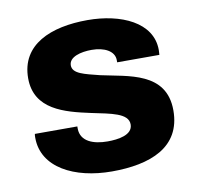

<svg xmlns="http://www.w3.org/2000/svg" viewBox="-67 -608 712 690"><g transform="rotate(-10 289.5 -263.5)"><path d="M288 12C428 12 543 -31 543 -166C543 -307 404 -314 306 -336C251 -350 208 -358 208 -389C208 -420 252 -431 291 -431C338 -431 374 -412 374 -379V-371H528C528 -373 529 -382 529 -389C529 -490 417 -539 295 -539C161 -539 49 -493 49 -370C49 -255 157 -228 250 -208C321 -193 383 -184 383 -143C383 -104 329 -97 291 -97C239 -97 194 -114 193 -160V-169H38C37 -165 37 -160 37 -155C37 -46 151 12 288 12Z"/></g></svg>

Font: Archivo ExtraBold
Style: Regular
Weight: 800
Designer: Hector Gatti
Foundry: Omnibus-Type
Version: Version 2.001